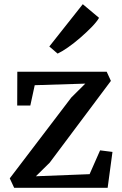

<svg xmlns="http://www.w3.org/2000/svg" viewBox="-20 -895 582 915"><path d="M386.5 -496.5 145.5 -489 124.5 -392H62L62.5 -553H488.5L508.5 -509.5L217 -120L151 -55L407 -65L457 -178.5L516 -171L493 0H47.5L26.5 -45L320 -430.5ZM254 -640 215 -673.5 374.5 -875 452 -810Q441.5 -791.5 417 -766.2Q392.5 -741 362.5 -715Q332.5 -689 303.8 -669Q275 -649 255.5 -640Z"/></svg>

Font: Merriweather 24pt Medium
Style: Regular
Weight: 500
Designer: Eben Sorkin
Foundry: Eben Sorkin
Version: Version 2.100